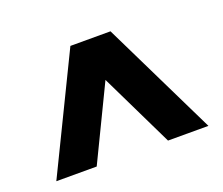

<svg xmlns="http://www.w3.org/2000/svg" viewBox="-72 -826 659 567"><g transform="rotate(-20 257.5 -542.5)"><path d="M496.1 -361.8H369.1L256.8 -593.3L145 -361.8H18.1L193.8 -723.1H319.8Z"/></g></svg>

Font: Aurulent Sans
Style: Bold
Weight: 700
Version: Version 2007.05.04